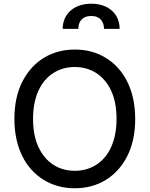

<svg xmlns="http://www.w3.org/2000/svg" viewBox="-20 -1004 806 1034"><path d="M708.1 -363.6C708.1 -518.1 648.1 -632.1 550.1 -692.1C501.1 -722.3 445.3 -737.2 382.8 -737.2C257.8 -737.2 156.2 -675.1 99.8 -563.2C71.7 -507.5 57.5 -440.7 57.5 -363.6C57.5 -209.2 117.5 -95.2 215.6 -35.2C264.6 -5 320.3 9.9 382.8 9.9C507.8 9.9 609.4 -52.2 665.8 -164.1C693.9 -219.8 708.1 -286.6 708.1 -363.6ZM607.6 -363.6C607.6 -242.9 565.3 -158.7 497.5 -116.1C463.8 -94.8 425.4 -84.2 382.8 -84.2C297.6 -84.2 227.3 -127.1 187.9 -210.6C168 -252.1 158 -303.3 158 -363.6C158 -484.4 200.3 -568.5 268.1 -611.2C301.8 -632.5 340.2 -643.1 382.8 -643.1C468 -643.1 538.4 -600.1 578.1 -516.7C597.7 -475.1 607.6 -424 607.6 -363.6ZM402 -848.7C401.6 -884.6 420.5 -918 471.6 -918C520.2 -918 540.1 -885.7 540.1 -848.4L624.3 -848.7C624.3 -927.2 566.4 -984 471.6 -984C376.8 -984 317.8 -927.6 317.5 -848.4Z"/></svg>

Font: Inter 465
Style: Regular
Weight: 400
Designer: Rasmus Andersson
Foundry: rsms
Version: Version 3.019;Glyphs 3.1.2 (3151)